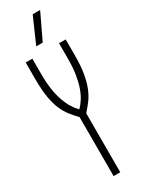

<svg xmlns="http://www.w3.org/2000/svg" viewBox="-227 -890 685 916"><g transform="rotate(-30 115.0 -432.0)"><path d="M133.8 -1H97.2V-325.7Q78.1 -346.2 61.5 -366.7Q44.9 -387.2 32.2 -416Q19.5 -444.8 12.2 -486.6Q4.9 -528.3 4.9 -591.3V-680.2H41.5V-594.2Q41.5 -546.9 47.4 -509.5Q53.2 -472.2 63.5 -443.6Q73.7 -415 86.9 -394Q100.1 -373 114.7 -358.4Q129.4 -373 142.8 -393.8Q156.2 -414.6 166.3 -443.1Q176.3 -471.7 182.4 -508.8Q188.5 -545.9 188.5 -594.2V-680.2H225.1V-592.8Q225.1 -533.2 217.8 -491.7Q210.4 -450.2 198 -420.2Q185.5 -390.1 168.9 -368.2Q152.3 -346.2 133.8 -325.7ZM148.9 -862.8H189.9L122.6 -721.7H86.9Z"/></g></svg>

Font: Tulpen One
Style: Regular
Weight: 400
Designer: Naima Ben Ayed
Foundry: Naima Ben Ayed, Anton Koovit
Version: Version 1.002